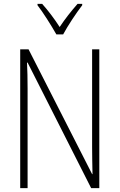

<svg xmlns="http://www.w3.org/2000/svg" viewBox="-20 -968 615 988"><path d="M270 -791H305C329 -836 371 -899 403 -941V-948H379C344 -908 315 -871 287 -829C261 -870 226 -916 197 -948H173V-941C201 -905 244 -837 270 -791ZM491 0V-714H454V-211C454 -174 455 -120 456 -72H454L127 -714H84V0H122V-512C122 -566 121 -606 119 -646H122L449 0Z"/></svg>

Font: Noto Sans Gujarati Condensed ExtraLight
Style: Regular
Weight: 200
Width: 3
Designer: Jelle Bosma - Monotype Design Team, Universal Thirst
Foundry: Monotype Imaging Inc.
Version: Version 2.106